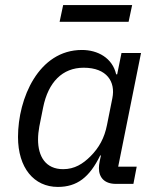

<svg xmlns="http://www.w3.org/2000/svg" viewBox="-20 -725 623 757"><path d="M215 -639H487L501 -705H229ZM506 0 519 -68H446L536 -516H459L442 -432H438C423 -497 365 -528 303 -528C132 -528 51 -337 51 -185C51 -63 114 12 208 12C284 12 333 -26 375 -112H378L373 -89C371 -79 370 -70 370 -62C370 -25 392 0 437 0ZM229 -58C160 -58 130 -108 130 -175C130 -192 132 -209 135 -226L150 -301C170 -401 226 -458 310 -458C402 -458 436 -402 423 -338L402 -233C392 -181 370 -142 337 -109C307 -79 274 -58 229 -58Z"/></svg>

Font: LVC Sans
Style: Italic
Weight: 400
Italic angle: -11.31°
Designer: Mike Abbink, Paul van der Laan, Pieter van Rosmalen
Foundry: Bold Monday
Version: Version 3.0